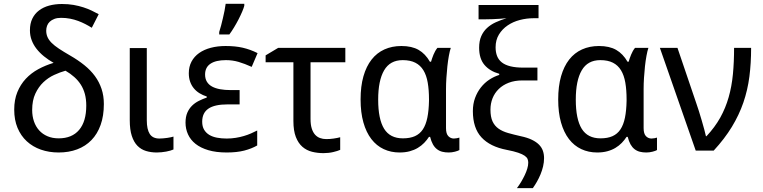

<svg xmlns="http://www.w3.org/2000/svg" viewBox="-20 -786 3981 1002"><path d="M259.8 -458Q232.4 -473.6 209.7 -491.9Q187 -510.3 170.7 -531.2Q154.3 -552.2 145.3 -576.2Q136.2 -600.1 136.2 -627.9Q136.2 -663.1 148.7 -688.7Q161.1 -714.4 183.6 -731.4Q206.1 -748.5 236.6 -756.8Q267.1 -765.1 303.2 -765.1Q336.4 -765.1 364 -760.3Q391.6 -755.4 415 -747.8Q438.5 -740.2 458.3 -730.7Q478 -721.2 495.1 -711.9L459 -641.1Q443.4 -650.9 425.5 -660.2Q407.7 -669.4 387.9 -676.8Q368.2 -684.1 345.9 -688.5Q323.7 -692.9 298.8 -692.9Q278.3 -692.9 263.7 -687.3Q249 -681.6 239.5 -672.6Q230 -663.6 225.6 -651.4Q221.2 -639.2 221.2 -626Q221.2 -607.9 227.8 -592.8Q234.4 -577.6 249 -562.7Q263.7 -547.9 287.6 -532Q311.5 -516.1 346.2 -496.1Q387.7 -472.2 420.4 -445.8Q453.1 -419.4 475.6 -388.7Q498 -357.9 510 -322Q522 -286.1 522 -243.2Q522 -181.2 505.1 -134Q488.3 -86.9 457.3 -54.9Q426.3 -22.9 382.8 -6.6Q339.4 9.8 286.1 9.8Q235.8 9.8 193.4 -5.1Q150.9 -20 119.9 -48.6Q88.9 -77.1 71.5 -118.7Q54.2 -160.2 54.2 -213.9Q54.2 -265.6 70.6 -305.4Q86.9 -345.2 114.7 -375Q142.6 -404.8 179.9 -425Q217.3 -445.3 259.8 -458ZM430.2 -234.9Q430.2 -268.6 422.9 -295.7Q415.5 -322.8 401.6 -344.5Q387.7 -366.2 367.7 -384Q347.7 -401.9 321.8 -417Q293.5 -409.2 262.7 -395Q231.9 -380.9 206.5 -356.9Q181.2 -333 164.6 -297.6Q147.9 -262.2 147.9 -211.9Q147.9 -179.7 157.2 -152.6Q166.5 -125.5 184.3 -105.7Q202.1 -85.9 227.8 -75Q253.4 -64 286.1 -64Q355.5 -64 392.8 -107.9Q430.2 -151.9 430.2 -234.9Z M746.1 -535.2V-158.2Q746.1 -110.8 761.5 -86.9Q776.9 -63 812 -63Q820.8 -63 831.8 -64Q842.8 -64.9 853 -66.4Q863.3 -67.9 872.1 -69.8Q880.9 -71.8 885.3 -73.2V-5.9Q878.9 -2.9 868.9 0Q858.9 2.9 847.2 5.1Q835.4 7.3 822.8 8.5Q810.1 9.8 798.3 9.8Q768.1 9.8 742.2 2Q716.3 -5.9 697.5 -24.9Q678.7 -43.9 668 -76.4Q657.2 -108.9 657.2 -158.2V-535.2Z M1230.5 -315.9V-241.2H1167.5Q1100.1 -241.2 1067.6 -219Q1035.2 -196.8 1035.2 -150.9Q1035.2 -126 1045.2 -109.1Q1055.2 -92.3 1072.3 -82Q1089.4 -71.8 1112.8 -67.4Q1136.2 -63 1163.1 -63Q1188 -63 1210.4 -66.7Q1232.9 -70.3 1252.7 -76.2Q1272.5 -82 1289.8 -89.6Q1307.1 -97.2 1322.3 -105V-26.9Q1293.5 -10.3 1254.9 -0.2Q1216.3 9.8 1163.1 9.8Q1107.9 9.8 1067.4 -2.2Q1026.9 -14.2 1000.5 -35.2Q974.1 -56.2 961.2 -84.7Q948.2 -113.3 948.2 -146Q948.2 -176.3 957.5 -197.8Q966.8 -219.2 982.2 -234.4Q997.6 -249.5 1017.6 -259.5Q1037.6 -269.5 1059.1 -276.9V-282.2Q1038.1 -289.1 1021 -299.6Q1003.9 -310.1 991.5 -325.2Q979 -340.3 972.2 -359.9Q965.3 -379.4 965.3 -403.8Q965.3 -438 979.5 -464.6Q993.7 -491.2 1019.3 -509.3Q1044.9 -527.3 1080.1 -536.6Q1115.2 -545.9 1157.2 -545.9Q1183.1 -545.9 1205.1 -543.7Q1227.1 -541.5 1247.1 -536.9Q1267.1 -532.2 1285.9 -525.4Q1304.7 -518.6 1324.2 -508.8L1293.5 -437Q1256.8 -453.6 1225.3 -462.9Q1193.8 -472.2 1159.2 -472.2Q1106.4 -472.2 1078.4 -453.4Q1050.3 -434.6 1050.3 -397Q1050.3 -375 1059.8 -359.4Q1069.3 -343.8 1086.9 -334.2Q1104.5 -324.7 1128.9 -320.3Q1153.3 -315.9 1183.1 -315.9ZM1124 -619.1Q1128.9 -633.8 1133.8 -652.6Q1138.7 -671.4 1143.3 -691.2Q1147.9 -710.9 1151.9 -730.5Q1155.8 -750 1157.7 -766.1H1254.9V-755.9Q1252 -744.1 1243.9 -725.1Q1235.8 -706.1 1224.9 -684.8Q1213.9 -663.6 1201.2 -642.6Q1188.5 -621.6 1176.8 -606H1124Z M1782.2 -536.1V-460.9H1600.6V-165Q1600.6 -136.2 1606.7 -116.2Q1612.8 -96.2 1623.8 -83.7Q1634.8 -71.3 1649.9 -65.7Q1665 -60.1 1682.6 -60.1Q1691.4 -60.1 1701.7 -60.8Q1711.9 -61.5 1721.7 -63Q1731.4 -64.5 1740.2 -66.2Q1749 -67.9 1755.4 -69.8V-3.9Q1749 -1 1739.5 2Q1730 4.9 1718.8 7.6Q1707.5 10.3 1694.6 11.7Q1681.6 13.2 1668.5 13.2Q1637.2 13.2 1608.6 6.1Q1580.1 -1 1558.3 -19.8Q1536.6 -38.6 1523.9 -71.3Q1511.2 -104 1511.2 -154.8V-460.9H1366.2V-497.1L1431.6 -536.1Z M2082.5 -64Q2119.6 -64 2145.3 -75.4Q2170.9 -86.9 2186.8 -110.8Q2202.6 -134.8 2210.2 -171.9Q2217.8 -209 2218.8 -259.8V-267.1Q2218.8 -316.4 2212.2 -354.7Q2205.6 -393.1 2189.7 -419.2Q2173.8 -445.3 2147.5 -458.7Q2121.1 -472.2 2081.5 -472.2Q2015.6 -472.2 1984.6 -418.9Q1953.6 -365.7 1953.6 -266.1Q1953.6 -164.1 1984.6 -114Q2015.6 -64 2082.5 -64ZM2065.4 9.8Q2020 9.8 1982.4 -7.8Q1944.8 -25.4 1918 -60.3Q1891.1 -95.2 1876.5 -147Q1861.8 -198.7 1861.8 -267.1Q1861.8 -335.9 1876.7 -387.9Q1891.6 -439.9 1919.2 -475.1Q1946.8 -510.3 1986.3 -528.1Q2025.9 -545.9 2074.7 -545.9Q2129.4 -545.9 2164.6 -525.6Q2199.7 -505.4 2223.6 -463.9H2229.5Q2234.4 -481 2242.4 -501Q2250.5 -521 2262.7 -536.1H2332.5Q2327.1 -520 2322.5 -494.6Q2317.9 -469.2 2314.7 -439.7Q2311.5 -410.2 2309.6 -379.4Q2307.6 -348.6 2307.6 -321.8V-117.2Q2307.6 -87.9 2319.8 -75.4Q2332 -63 2348.6 -63Q2355.5 -63 2364.5 -64.7Q2373.5 -66.4 2377.4 -67.9V-2.9Q2370.1 1.5 2354.2 5.6Q2338.4 9.8 2321.8 9.8Q2303.2 9.8 2287.8 5.9Q2272.5 2 2260.3 -7.6Q2248 -17.1 2239.3 -32.7Q2230.5 -48.3 2224.6 -71.8H2218.8Q2208 -55.2 2193.6 -40.3Q2179.2 -25.4 2160.4 -14.2Q2141.6 -2.9 2118.2 3.4Q2094.7 9.8 2065.4 9.8Z M2784.7 -433.1V-366.2H2705.6Q2666 -366.2 2635 -354.2Q2604 -342.3 2582.8 -321.5Q2561.5 -300.8 2550.5 -273.2Q2539.6 -245.6 2539.6 -213.9Q2539.6 -175.8 2550.5 -152.3Q2561.5 -128.9 2582 -114.5Q2602.5 -100.1 2631.8 -91.8Q2661.1 -83.5 2697.8 -75.2Q2732.4 -67.9 2755.6 -56.6Q2778.8 -45.4 2793 -31Q2807.1 -16.6 2813.2 1Q2819.3 18.6 2819.3 39.1Q2819.3 61 2814.2 82.5Q2809.1 104 2800.8 124Q2792.5 144 2782 162.4Q2771.5 180.7 2760.7 195.8H2677.7Q2689.5 180.2 2700 162.6Q2710.4 145 2718.8 127.4Q2727.1 109.9 2731.9 93.5Q2736.8 77.1 2736.8 63Q2736.8 53.2 2733.4 44.2Q2730 35.2 2718.3 26.9Q2706.5 18.6 2684.3 11Q2662.1 3.4 2624.5 -3.9Q2537.6 -20.5 2492.7 -69.1Q2447.8 -117.7 2447.8 -206.1Q2447.8 -243.7 2459.2 -274.7Q2470.7 -305.7 2489.7 -329.8Q2508.8 -354 2533.7 -370.4Q2558.6 -386.7 2585.4 -395V-400.9Q2536.1 -414.6 2508.3 -447.3Q2480.5 -480 2480.5 -537.1Q2480.5 -572.3 2491.5 -597.2Q2502.4 -622.1 2521.7 -639.9Q2541 -657.7 2567.1 -669.7Q2593.3 -681.6 2623.5 -690.9Q2606.9 -689.5 2587.9 -688Q2571.8 -687 2551 -686Q2530.3 -685.1 2507.8 -685.1H2477.5V-759.8H2790.5V-690.9H2763.7Q2728 -690.9 2692.6 -681.6Q2657.2 -672.4 2629.2 -653.3Q2601.1 -634.3 2583.7 -605.7Q2566.4 -577.1 2566.4 -539.1Q2566.4 -513.2 2574.2 -493.4Q2582 -473.6 2599.1 -460.2Q2616.2 -446.8 2644 -439.9Q2671.9 -433.1 2711.4 -433.1Z M3113.8 -64Q3150.9 -64 3176.5 -75.4Q3202.1 -86.9 3218 -110.8Q3233.9 -134.8 3241.5 -171.9Q3249 -209 3250 -259.8V-267.1Q3250 -316.4 3243.4 -354.7Q3236.8 -393.1 3220.9 -419.2Q3205.1 -445.3 3178.7 -458.7Q3152.3 -472.2 3112.8 -472.2Q3046.9 -472.2 3015.9 -418.9Q2984.9 -365.7 2984.9 -266.1Q2984.9 -164.1 3015.9 -114Q3046.9 -64 3113.8 -64ZM3096.7 9.8Q3051.3 9.8 3013.7 -7.8Q2976.1 -25.4 2949.2 -60.3Q2922.4 -95.2 2907.7 -147Q2893.1 -198.7 2893.1 -267.1Q2893.1 -335.9 2908 -387.9Q2922.9 -439.9 2950.4 -475.1Q2978 -510.3 3017.6 -528.1Q3057.1 -545.9 3106 -545.9Q3160.6 -545.9 3195.8 -525.6Q3231 -505.4 3254.9 -463.9H3260.7Q3265.6 -481 3273.7 -501Q3281.7 -521 3293.9 -536.1H3363.8Q3358.4 -520 3353.8 -494.6Q3349.1 -469.2 3345.9 -439.7Q3342.8 -410.2 3340.8 -379.4Q3338.9 -348.6 3338.9 -321.8V-117.2Q3338.9 -87.9 3351.1 -75.4Q3363.3 -63 3379.9 -63Q3386.7 -63 3395.8 -64.7Q3404.8 -66.4 3408.7 -67.9V-2.9Q3401.4 1.5 3385.5 5.6Q3369.6 9.8 3353 9.8Q3334.5 9.8 3319.1 5.9Q3303.7 2 3291.5 -7.6Q3279.3 -17.1 3270.5 -32.7Q3261.7 -48.3 3255.9 -71.8H3250Q3239.3 -55.2 3224.9 -40.3Q3210.4 -25.4 3191.7 -14.2Q3172.9 -2.9 3149.4 3.4Q3126 9.8 3096.7 9.8Z M3423.8 -536.1H3515.6L3613.8 -247.1Q3619.6 -231 3627.2 -206.8Q3634.8 -182.6 3642.1 -157.5Q3649.4 -132.3 3655.5 -109.9Q3661.6 -87.4 3664.1 -75.2H3667Q3710.9 -122.1 3738.8 -172.1Q3766.6 -222.2 3782.7 -278.6Q3798.8 -335 3804.9 -398.7Q3811 -462.4 3811 -536.1H3899.9Q3899.9 -456.5 3890.9 -386.2Q3881.8 -315.9 3859.4 -250.7Q3836.9 -185.5 3799.3 -123.8Q3761.7 -62 3704.6 0H3610.8Z"/></svg>

Font: Genotype
Style: Regular
Weight: 400
Foundry: Ascender Corporation
Version: Version 1.00